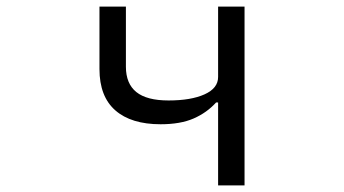

<svg xmlns="http://www.w3.org/2000/svg" viewBox="-20 -561 1040 581"><path d="M640 0V-251H634Q606 -220 566 -202.5Q526 -185 466 -185Q377 -185 329 -227Q281 -269 281 -352V-541H361V-359Q361 -308 392.5 -282.5Q424 -257 490 -257Q558 -257 599 -275.5Q640 -294 640 -328V-541H720V0Z"/></svg>

Font: IBM Plex Sans JP
Style: Regular
Weight: 400
Designer: Mike Abbink; Paul van der Laan; Pieter van Rosmalen; Wujin Sim; Yejin Wi; Jinhee Kim; Boomi Park; Yona Kim; Kichan Ma
Foundry: Sandoll Inc.
Version: Version 1.000